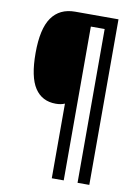

<svg xmlns="http://www.w3.org/2000/svg" viewBox="-96 -823 731 1013"><g transform="rotate(10 269.5 -316.5)"><path d="M455 127H392V-697H318V127H254V-273Q234 -264 206 -264Q132 -264 93.5 -322.5Q55 -381 55 -509Q55 -639 97.5 -699.5Q140 -760 223 -760H455Z"/></g></svg>

Font: Noto Sans Ethiopic Condensed Medium
Style: Regular
Weight: 500
Width: 3
Designer: Monotype Design Team
Foundry: Monotype Imaging Inc.
Version: Version 2.102; ttfautohint (v1.8.4.7-5d5b)